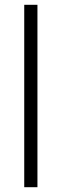

<svg xmlns="http://www.w3.org/2000/svg" viewBox="-20 -780 256 800"><path d="M136 0H81V-760H136Z"/></svg>

Font: Noto Sans Myanmar UI SemiCondensed Light
Style: Regular
Weight: 300
Width: 4
Designer: Monotype Design Team
Foundry: Monotype Imaging Inc.
Version: Version 2.103; ttfautohint (v1.8.4.7-5d5b)